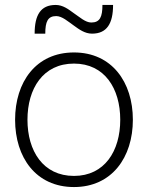

<svg xmlns="http://www.w3.org/2000/svg" viewBox="-20 -744 597 776"><path d="M279 12C432 12 517 -108 517 -260C517 -412 432 -532 279 -532C125 -532 41 -412 41 -260C41 -108 125 12 279 12ZM91 -260C91 -386 154 -487 279 -487C403 -487 466 -386 466 -260C466 -134 403 -33 279 -33C154 -33 91 -134 91 -260ZM120 -608H163C163 -656 173 -679 207 -679C231 -679 255 -657 278 -641C300 -625 323 -608 352 -608C412 -608 437 -649 437 -724H394C394 -676 384 -653 349 -653C325 -653 302 -675 278 -691C256 -707 234 -724 205 -724C144 -724 120 -683 120 -608Z"/></svg>

Font: Aspekta 200
Style: Regular
Weight: 200
Designer: Ivo Dolenc
Version: Version 2.000